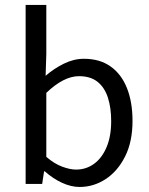

<svg xmlns="http://www.w3.org/2000/svg" viewBox="-20 -732 593 764"><path d="M296.8 12Q263.2 12 227.1 -4.5Q191 -21 158.2 -50.2H155.4L147.8 0H82V-712.4H164.3V-517.6L161.5 -430.4Q195.1 -459.5 234.4 -478.8Q273.7 -498.1 314.2 -498.1Q377 -498.1 420.1 -467.5Q463.1 -437 485.2 -381.4Q507.3 -325.9 507.3 -250.8Q507.3 -167.9 477.7 -109.2Q448 -50.4 400.2 -19.2Q352.3 12 296.8 12ZM282.6 -57.2Q322.8 -57.2 354.4 -80.3Q385.9 -103.3 404.1 -146.5Q422.4 -189.7 422.4 -249.7Q422.4 -303.3 409.3 -343.7Q396.2 -384 368.1 -406.5Q340 -428.9 294.2 -428.9Q263.8 -428.9 231.4 -412.3Q199 -395.8 164.3 -362.5V-107.8Q196.3 -80.2 227.7 -68.7Q259 -57.2 282.6 -57.2Z"/></svg>

Font: Source Sans Variable
Style: Regular
Weight: 200
Designer: Paul D. Hunt
Foundry: Adobe Systems Incorporated
Version: Version 3.006;hotconv 1.0.111;makeotfexe 2.5.65597